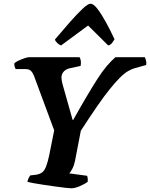

<svg xmlns="http://www.w3.org/2000/svg" viewBox="-20 -1011 806 1031"><path d="M363 0Q355 0 332 -2.5Q309 -5 277.5 -9.5Q246 -14 215 -18.5Q184 -23 160 -27.5Q136 -32 127 -35Q130 -47 134 -55Q138 -63 142 -69L175 -73Q194 -76 206.5 -85.5Q219 -95 227.5 -117Q236 -139 244 -176L271 -311L162 -605Q155 -622 145.5 -631Q136 -640 117 -640H64Q62 -644 59 -652.5Q56 -661 57 -671Q63 -678 79.5 -685.5Q96 -693 112.5 -698.5Q129 -704 136 -704H407Q411 -698 413.5 -687Q416 -676 413 -657L357 -645Q336 -641 323 -627.5Q310 -614 310 -594Q310 -587 311.5 -579Q313 -571 315 -562L370 -367H373Q414 -440 446 -494Q478 -548 504 -588.5Q530 -629 553.5 -656.5Q577 -684 600 -704H758Q761 -697 764 -686.5Q767 -676 765 -662L708 -646Q688 -641 667.5 -629Q647 -617 623.5 -593.5Q600 -570 570 -533Q540 -496 502 -441Q464 -386 414 -309L383 -148Q378 -123 368.5 -105Q359 -87 352 -80L448 -67Q449 -63 450.5 -55.5Q452 -48 451 -35Q434 -22 408 -11Q382 0 363 0ZM308 -767Q298 -770 287.5 -780Q277 -790 275 -799Q317 -849 355.5 -892.5Q394 -936 423 -963.5Q452 -991 466 -991Q482 -991 502.5 -964.5Q523 -938 547 -895Q571 -852 595 -800Q589 -790 581.5 -780Q574 -770 561 -767L453 -874Z"/></svg>

Font: Texturina 12pt ExtraBold
Style: Italic
Weight: 800
Italic angle: -11°
Designer: Guillermo Torres Carreño
Foundry: Omnibus-Type
Version: Version 1.002